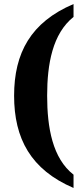

<svg xmlns="http://www.w3.org/2000/svg" viewBox="-20 -793 413 953"><path d="M345 140V74C241 -7 214 -159 214 -318C214 -476 241 -626 345 -709V-773C133 -683 50 -530 50 -318C50 -105 133 49 345 140Z"/></svg>

Font: Noto Serif Myanmar Condensed ExtraBold
Style: Regular
Weight: 800
Width: 3
Designer: Ben Mitchell and the Monotype Design Team
Foundry: Monotype Imaging Inc.
Version: Version 2.106